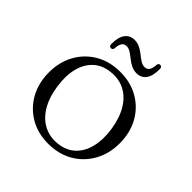

<svg xmlns="http://www.w3.org/2000/svg" viewBox="-172 -768 914 914"><g transform="rotate(45 285.0 -310.5)"><path d="M286 -474Q355.5 -474 409.2 -443Q463 -412 493.5 -357.2Q524 -302.5 524 -231.5Q524 -161.5 493.5 -106.8Q463 -52 409 -20.5Q355 11 284 11Q214.5 11 161 -20.2Q107.5 -51.5 77 -106.2Q46.5 -161 46.5 -232Q46.5 -302.5 77 -357Q107.5 -411.5 161.2 -442.8Q215 -474 286 -474ZM320.5 -22.5Q370 -29 401.5 -59.2Q433 -89.5 445 -139Q457 -188.5 447.5 -253Q437 -319.5 409.5 -363.8Q382 -408 340.8 -427.8Q299.5 -447.5 249.5 -440.5Q200.5 -434.5 168.8 -404.2Q137 -374 125 -324.5Q113 -275 123 -210Q133 -144 160.8 -99.8Q188.5 -55.5 229.5 -35.8Q270.5 -16 320.5 -22.5ZM344.5 -523.5Q324.5 -523.5 307.5 -532.2Q290.5 -541 276.2 -552.5Q262 -564 248.2 -573Q234.5 -582 220 -582Q204.5 -582 196.2 -570.2Q188 -558.5 187 -535Q185.5 -522 174 -522Q161 -522 161 -538.5Q161 -584.5 178.5 -607.2Q196 -630 226 -630Q246.5 -630 263.2 -621.2Q280 -612.5 294.2 -601Q308.5 -589.5 322.2 -580.5Q336 -571.5 350.5 -571.5Q366.5 -571.5 374.5 -583.5Q382.5 -595.5 383.5 -618.5Q385 -632 396.5 -632Q409 -632 409 -615Q409 -569 391.8 -546.2Q374.5 -523.5 344.5 -523.5Z"/></g></svg>

Font: Fraunces Light
Style: Regular
Weight: 300
Version: Version 1.000;[b76b70a41]